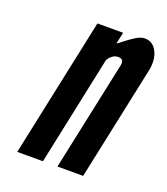

<svg xmlns="http://www.w3.org/2000/svg" viewBox="-109 -632 615 709"><g transform="rotate(20 199.0 -277.5)"><path d="M40 0H141L232 -431Q248.5 -457 271 -457Q294 -457 290 -433L198 0H299L394 -448Q403.5 -492.5 387.8 -523.8Q372 -555 340 -555Q326 -555 308.5 -545Q291 -535 247 -501L257 -547H156Z"/></g></svg>

Font: League Gothic
Style: Italic
Weight: 400
Designer: The League of Moveable Type
Version: Version 1.600; ttfautohint (v1.8.3)